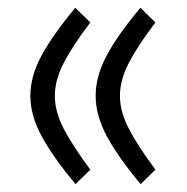

<svg xmlns="http://www.w3.org/2000/svg" viewBox="-20 -460 481 494"><path d="M212.4 -23.4 174.3 13.7Q116.7 -55.2 87.4 -109.1Q58.1 -163.1 58.1 -213.4Q58.1 -264.2 87.2 -317.6Q116.2 -371.1 173.8 -439.9L212.4 -402.3Q166.5 -341.8 143.8 -297.9Q121.1 -253.9 121.1 -213.4Q121.1 -172.9 144 -128.7Q167 -84.5 212.4 -23.4ZM379.9 -23.4 341.8 13.7Q284.2 -55.2 255.1 -109.1Q226.1 -163.1 226.1 -213.4Q226.1 -264.2 254.9 -317.9Q283.7 -371.6 341.3 -439.9L379.9 -402.3Q334 -341.8 311.3 -297.9Q288.6 -253.9 288.6 -213.4Q288.6 -172.9 311.5 -128.7Q334.5 -84.5 379.9 -23.4Z"/></svg>

Font: Vazirmatn UI Light
Style: Regular
Weight: 300
Designer: Saber Rastikerdar
Foundry: Saber Rastikerdar
Version: Version 33.003